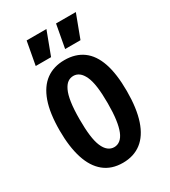

<svg xmlns="http://www.w3.org/2000/svg" viewBox="-178 -797 795 899"><g transform="rotate(-30 219.0 -348.0)"><path d="M218 13Q157 13 116.5 -20Q76 -53 56 -115.5Q36 -178 36 -266Q36 -360 57.5 -420.5Q79 -481 120 -511Q161 -541 220 -541Q279 -541 319.5 -511.5Q360 -482 380.5 -422Q401 -362 401 -269Q401 -176 380 -113Q359 -50 318 -18.5Q277 13 218 13ZM219 -71Q237 -71 251.5 -82.5Q266 -94 275.5 -117.5Q285 -141 290 -177.5Q295 -214 295 -265Q295 -317 290 -353.5Q285 -390 274.5 -412.5Q264 -435 250 -445.5Q236 -456 219 -456Q202 -456 188.5 -446.5Q175 -437 164.5 -415Q154 -393 148.5 -356Q143 -319 143 -264Q143 -214 147.5 -177.5Q152 -141 162 -117.5Q172 -94 186.5 -82.5Q201 -71 219 -71ZM173 -584H90L113 -709H220ZM332 -584H249L272 -709H379Z"/></g></svg>

Font: Bricolage Grotesque Condensed Medium
Style: Regular
Weight: 500
Width: 3
Designer: Mathieu Triay
Foundry: Atelier Triay
Version: Version 1.000;gftools[0.9.30]